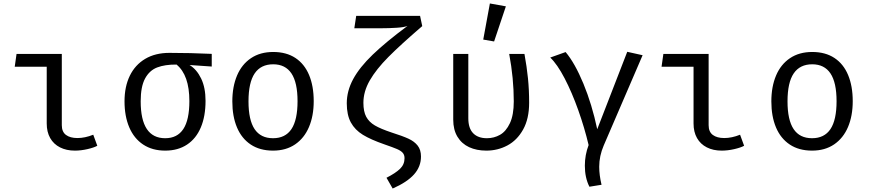

<svg xmlns="http://www.w3.org/2000/svg" viewBox="-20 -848 4963 1096"><path d="M246.7 -467.2H64.1L74.4 -540H332.8V-133.3Q332.8 -95.4 356.7 -77.7Q380.5 -60 422.1 -60Q465.1 -60 512.3 -79L535.4 -15.9Q515.9 -5.1 479 3.3Q442.1 11.8 407.2 11.8Q359 11.8 322.6 -6.7Q286.2 -25.1 266.4 -60Q246.7 -94.9 246.7 -143.1Z M1188.7 -468.2 1062.1 -476.9Q1103.1 -451.8 1128.2 -399.7Q1153.3 -347.7 1153.3 -272.3Q1153.3 -184.6 1126.4 -120.8Q1099.5 -56.9 1047.7 -22.6Q995.9 11.8 923.1 11.8Q849.7 11.8 797.4 -22.8Q745.1 -57.4 717.9 -121Q690.8 -184.6 690.8 -269.7Q690.8 -353.3 721 -415.6Q751.3 -477.9 809 -512.1Q866.7 -546.2 947.2 -546.2Q1065.6 -546.2 1188.7 -540.5ZM1061 -270.8Q1061 -419.5 987.7 -479.5Q921.5 -480 877.4 -463.1Q833.3 -446.2 808.2 -400Q783.1 -353.8 783.1 -269.7Q783.1 -59 923.1 -59Q991.8 -59 1026.4 -111.3Q1061 -163.6 1061 -270.8Z M1770.8 -270.3Q1770.8 -186.7 1743.8 -123.1Q1716.9 -59.5 1664.6 -23.8Q1612.3 11.8 1538.5 11.8Q1463.6 11.8 1411.5 -22.8Q1359.5 -57.4 1332.8 -120.5Q1306.2 -183.6 1306.2 -269.2Q1306.2 -353.3 1333.1 -416.9Q1360 -480.5 1412.6 -515.9Q1465.1 -551.3 1539.5 -551.3Q1614.4 -551.3 1666.2 -517.2Q1717.9 -483.1 1744.4 -419.7Q1770.8 -356.4 1770.8 -270.3ZM1398.5 -269.2Q1398.5 -163.1 1433.3 -111Q1468.2 -59 1538.5 -59Q1608.7 -59 1643.6 -111Q1678.5 -163.1 1678.5 -270.3Q1678.5 -376.9 1643.6 -429Q1608.7 -481 1539.5 -481Q1469.2 -481 1433.8 -429Q1398.5 -376.9 1398.5 -269.2Z M2390.3 -699Q2266.7 -592.8 2197.2 -522.8Q2127.7 -452.8 2091 -389.2Q2054.4 -325.6 2054.4 -261Q2054.4 -211.3 2070.5 -181.3Q2086.7 -151.3 2120 -131.8Q2153.3 -112.3 2214.9 -91.8Q2277.9 -71.8 2311.5 -56.4Q2345.1 -41 2364.1 -16.9Q2383.1 7.2 2383.1 45.6Q2383.1 103.1 2343.6 147.4Q2304.1 191.8 2221.5 228.2L2186.2 166.7Q2237.9 140.5 2263.6 115.6Q2289.2 90.8 2289.2 54.9Q2289.2 35.9 2278.7 24.1Q2268.2 12.3 2246.2 2.8Q2224.1 -6.7 2173.8 -24.1Q2096.9 -50.8 2051.5 -78.5Q2006.2 -106.2 1982.8 -149Q1959.5 -191.8 1959.5 -258.5Q1959.5 -328.7 1995.9 -396.2Q2032.3 -463.6 2107.4 -535.9Q2182.6 -608.2 2306.2 -700Q2287.7 -692.3 2243.8 -689.5Q2200 -686.7 2156.4 -686.7H2002.6L2013.3 -757.4H2377.9Z M2973.8 -540Q2987.2 -466.7 2993.8 -401.3Q3000.5 -335.9 3000.5 -261.5Q3000.5 -170.3 2966.2 -108.7Q2931.8 -47.2 2876.4 -17.7Q2821 11.8 2756.4 11.8Q2700.5 11.8 2657.9 -7.9Q2615.4 -27.7 2591.3 -67.4Q2567.2 -107.2 2567.2 -165.1V-540H2653.3V-172.8Q2653.3 -115.9 2681 -87.4Q2708.7 -59 2759.5 -59Q2800 -59 2834.4 -78.5Q2868.7 -97.9 2890.8 -144.9Q2912.8 -191.8 2912.8 -269.2Q2912.8 -401 2886.7 -540ZM2738.5 -622.1 2776.4 -828.2 2867.7 -811.8 2800.5 -611.3Z M3560.5 -552.3 3648.2 -532.8 3426.2 -17.4Q3400.5 42.6 3400.5 103.6Q3400.5 151.3 3413.8 206.7L3344.6 217.9Q3318.5 166.7 3318.5 97.9Q3318.5 36.4 3340 -20Q3316.9 -117.9 3281 -219Q3245.1 -320 3203.1 -400.8Q3161 -481.5 3121 -519.5L3208.7 -550.8Q3261.5 -488.2 3310.3 -370.5Q3359 -252.8 3389.2 -110.3Z M3939 -467.2H3756.4L3766.7 -540H4025.1V-133.3Q4025.1 -95.4 4049 -77.7Q4072.8 -60 4114.4 -60Q4157.4 -60 4204.6 -79L4227.7 -15.9Q4208.2 -5.1 4171.3 3.3Q4134.4 11.8 4099.5 11.8Q4051.3 11.8 4014.9 -6.7Q3978.5 -25.1 3958.7 -60Q3939 -94.9 3939 -143.1Z M4847.7 -270.3Q4847.7 -186.7 4820.8 -123.1Q4793.8 -59.5 4741.5 -23.8Q4689.2 11.8 4615.4 11.8Q4540.5 11.8 4488.5 -22.8Q4436.4 -57.4 4409.7 -120.5Q4383.1 -183.6 4383.1 -269.2Q4383.1 -353.3 4410 -416.9Q4436.9 -480.5 4489.5 -515.9Q4542.1 -551.3 4616.4 -551.3Q4691.3 -551.3 4743.1 -517.2Q4794.9 -483.1 4821.3 -419.7Q4847.7 -356.4 4847.7 -270.3ZM4475.4 -269.2Q4475.4 -163.1 4510.3 -111Q4545.1 -59 4615.4 -59Q4685.6 -59 4720.5 -111Q4755.4 -163.1 4755.4 -270.3Q4755.4 -376.9 4720.5 -429Q4685.6 -481 4616.4 -481Q4546.2 -481 4510.8 -429Q4475.4 -376.9 4475.4 -269.2Z"/></svg>

Font: Fira Code Fixed
Style: Regular
Weight: 400
Monospace: yes
Designer: Carrois Corporate, Edenspiekermann AG, Nikita Prokopov
Foundry: Carrois Corporate, Edenspiekermann AG, Nikita Prokopov
Version: Version 5.002